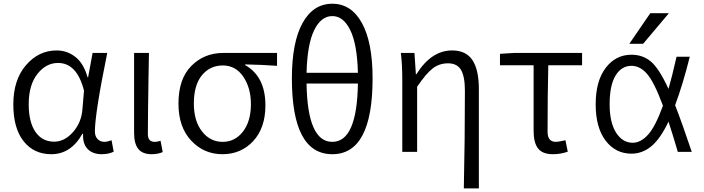

<svg xmlns="http://www.w3.org/2000/svg" viewBox="-20 -829 3845 1048"><path d="M259.8 12.7Q165 12.7 108.9 -58.1Q52.7 -128.9 52.7 -258.8Q52.7 -393.6 122.1 -473.6Q191.4 -553.7 289.1 -553.7Q345.7 -553.7 391.1 -518.6Q436.5 -483.4 458 -407.2H460.9L485.4 -540H565.4Q498 -210 498 -111.3Q498 -85 512.7 -69.8Q527.3 -54.7 550.8 -54.7Q564.5 -54.7 588.9 -63.5L600.6 -1Q573.2 12.7 535.2 12.7Q486.3 12.7 458.5 -15.6Q430.7 -43.9 433.6 -98.6H429.7Q367.2 12.7 259.8 12.7ZM275.4 -55.7Q332 -55.7 377.9 -107.4Q423.8 -159.2 429.7 -230.5L438.5 -334Q400.4 -485.4 296.9 -485.4Q231.4 -485.4 184.1 -425.3Q136.7 -365.2 136.7 -259.8Q136.7 -163.1 173.3 -109.4Q210 -55.7 275.4 -55.7Z M807.6 12.7Q757.8 12.7 734.9 -16.1Q711.9 -44.9 711.9 -103.5V-540H793Q792 -489.3 790.5 -397Q789.1 -304.7 788.1 -231Q787.1 -157.2 787.1 -96.7Q787.1 -54.7 824.2 -54.7Q838.9 -54.7 856.4 -60.5L868.2 1Q842.8 12.7 807.6 12.7Z M954.1 -263.7Q954.1 -398.4 1024.4 -469.2Q1094.7 -540 1198.2 -540H1492.2V-469.7Q1413.1 -475.6 1318.4 -477.5V-473.6Q1428.7 -411.1 1428.7 -253.9Q1428.7 -130.9 1362.3 -59.1Q1295.9 12.7 1194.3 12.7Q1092.8 12.7 1023.4 -61.5Q954.1 -135.7 954.1 -263.7ZM1195.3 -54.7Q1262.7 -54.7 1306.2 -110.8Q1349.6 -167 1349.6 -260.7Q1349.6 -348.6 1308.1 -410.2Q1266.6 -471.7 1196.3 -471.7Q1126 -471.7 1082 -418Q1038.1 -364.3 1038.1 -263.7Q1038.1 -168.9 1082.5 -111.8Q1127 -54.7 1195.3 -54.7Z M1933.6 -373H1653.3Q1658.2 -54.7 1793.9 -54.7Q1928.7 -54.7 1933.6 -373ZM1653.3 -431.6H1933.6Q1929.7 -586.9 1892.1 -664.1Q1854.5 -741.2 1793.9 -741.2Q1732.4 -741.2 1694.8 -664.1Q1657.2 -586.9 1653.3 -431.6ZM1793.9 -808.6Q1897.5 -808.6 1955.6 -703.1Q2013.7 -597.7 2013.7 -401.4Q2013.7 12.7 1793.9 12.7Q1573.2 12.7 1573.2 -401.4Q1573.2 -597.7 1631.3 -703.1Q1689.5 -808.6 1793.9 -808.6Z M2593.8 199.2H2511.7Q2517.6 -66.4 2517.6 -333Q2517.6 -412.1 2496.1 -447.8Q2474.6 -483.4 2425.8 -483.4Q2377.9 -483.4 2341.8 -455.6Q2305.7 -427.7 2256.8 -355.5V0H2175.8V-394.5Q2175.8 -476.6 2168 -540H2242.2L2250 -423.8H2252.9Q2334 -553.7 2448.2 -553.7Q2523.4 -553.7 2558.6 -501Q2593.8 -448.2 2593.8 -342.8Z M2998 12.7Q2941.4 12.7 2917 -18.6Q2892.6 -49.8 2892.6 -115.2V-472.7H2709V-535.2L2786.1 -540H3157.2V-472.7H2972.7Q2968.8 -304.7 2968.8 -109.4Q2968.8 -54.7 3014.6 -54.7Q3027.3 -54.7 3066.4 -63.5L3079.1 -1Q3040 12.7 2998 12.7Z M3672.9 -519.5H3745.1Q3707 -367.2 3665 -254.9Q3704.1 -154.3 3755.9 0H3679.7Q3655.3 -84 3628.9 -165Q3583 -69.3 3534.2 -29.8Q3485.4 9.8 3426.8 9.8Q3339.8 9.8 3285.6 -61.5Q3231.4 -132.8 3231.4 -259.8Q3231.4 -386.7 3286.1 -458.5Q3340.8 -530.3 3426.8 -530.3Q3488.3 -530.3 3532.7 -493.2Q3577.1 -456.1 3628.9 -343.8Q3646.5 -403.3 3672.9 -519.5ZM3529.3 -756.8H3630.9L3490.2 -589.8H3415ZM3598.6 -252Q3550.8 -380.9 3512.2 -425.3Q3473.6 -469.7 3426.8 -469.7Q3372.1 -469.7 3339.8 -416.5Q3307.6 -363.3 3307.6 -259.8Q3307.6 -160.2 3342.8 -105Q3377.9 -49.8 3433.6 -49.8Q3477.5 -49.8 3517.6 -94.2Q3557.6 -138.7 3598.6 -252Z"/></svg>

Font: Gen Shin Gothic Normal
Style: Regular
Weight: 300
Designer: [Source Han Sans]
Ryoko NISHIZUKA  (kana & ideographs); Paul D. Hunt (Latin, Greek & Cyrillic); Wenlong ZHANG  (bopomofo
Version: Version 1.002.20150607